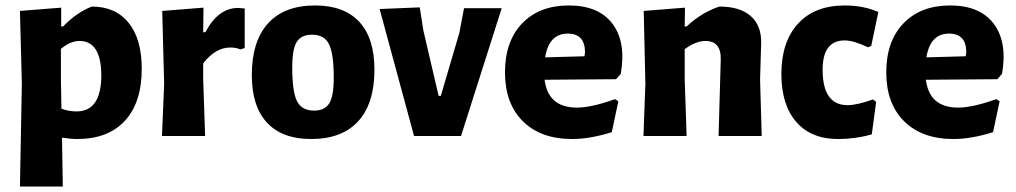

<svg xmlns="http://www.w3.org/2000/svg" viewBox="-20 -498 3719 703"><path d="M204 -470V-401H211Q260 -452 316 -474Q403 -474 451 -414.5Q499 -355 499 -246Q499 -123 437.5 -56Q376 11 263 11Q239 11 207 6L210 185H53L60 -191L53 -458ZM203 -207 205 -100Q232 -90 260 -90Q351 -90 351 -223Q350 -348 271 -348Q238 -348 203 -319Z M725 -470 724 -380H732Q779 -469 852 -469Q858 -469 876 -467V-322L860 -317Q846 -324 823 -324Q769 -324 724 -266V-207L731 0H573L581 -191L574 -458Z M1134 -478Q1240 -478 1295.5 -418Q1351 -358 1351 -243Q1351 -119 1291.5 -54Q1232 11 1119 11Q1013 11 957.5 -49Q902 -109 902 -223Q902 -347 961.5 -412.5Q1021 -478 1134 -478ZM1123 -371Q1083 -371 1066.5 -344.5Q1050 -318 1050 -252Q1050 -162 1067.5 -127.5Q1085 -93 1130 -93Q1169 -93 1185.5 -119.5Q1202 -146 1202 -213Q1202 -302 1184.5 -336.5Q1167 -371 1123 -371Z M1517 -471 1530 -387 1586 -147H1594L1662 -378L1679 -468H1817L1668 0H1496L1370 -465Z M2075 11Q1960 11 1894.5 -54Q1829 -119 1829 -233Q1829 -347 1892 -412.5Q1955 -478 2063 -478Q2172 -478 2222.5 -411Q2273 -344 2253 -228L2236 -208L1974 -206Q1987 -104 2092 -104Q2145 -104 2232 -135L2244 -127L2220 -14Q2140 11 2075 11ZM2059 -375Q1990 -375 1976 -288L2120 -292L2122 -306Q2122 -375 2059 -375Z M2488 -470 2487 -401H2494Q2548 -452 2614 -474Q2689 -474 2728.5 -439.5Q2768 -405 2767 -341L2763 -207L2769 0H2611L2619 -279Q2621 -348 2563 -348Q2528 -348 2487 -318V-207L2494 0H2336L2343 -191L2337 -458Z M3073 -478Q3142 -478 3196 -454L3170 -330L3158 -325Q3105 -350 3073 -350Q2992 -350 2992 -243Q2992 -113 3083 -113Q3119 -113 3176 -134L3188 -125L3172 -6Q3112 11 3048 11Q2950 11 2895.5 -51.5Q2841 -114 2841 -227Q2841 -345 2902 -411.5Q2963 -478 3073 -478Z M3471 11Q3356 11 3290.5 -54Q3225 -119 3225 -233Q3225 -347 3288 -412.5Q3351 -478 3459 -478Q3568 -478 3618.5 -411Q3669 -344 3649 -228L3632 -208L3370 -206Q3383 -104 3488 -104Q3541 -104 3628 -135L3640 -127L3616 -14Q3536 11 3471 11ZM3455 -375Q3386 -375 3372 -288L3516 -292L3518 -306Q3518 -375 3455 -375Z"/></svg>

Font: Alegreya Sans SC ExtraBold
Style: Regular
Weight: 800
Designer: Juan Pablo del Peral
Foundry: Huerta Tipografica
Version: Version 2.007